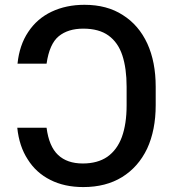

<svg xmlns="http://www.w3.org/2000/svg" viewBox="-20 -757 710 787"><path d="M50.8 -233.4Q81.1 -233.4 170.9 -233.4Q180.7 -157.2 217.8 -122.1Q254.9 -86.9 319.3 -86.9Q379.9 -86.9 419.9 -114.3Q460 -142.6 479.5 -195.3Q499 -249 499 -325.2Q499 -350.6 499 -401.4Q499 -476.6 481.4 -530.3Q463.9 -583 424.8 -611.3Q385.7 -639.6 321.3 -639.6Q258.8 -639.6 220.7 -608.4Q182.6 -577.1 170.9 -496.1Q130.9 -496.1 51.8 -496.1Q59.6 -572.3 95.7 -626Q131.8 -680.7 191.4 -709Q251 -737.3 326.2 -737.3Q418.9 -737.3 483.4 -695.3Q548.8 -654.3 584 -578.1Q618.2 -502.9 618.2 -401.4Q618.2 -376 618.2 -326.2Q618.2 -223.6 583 -147.5Q546.9 -72.3 480.5 -31.2Q414.1 9.8 321.3 9.8Q244.1 9.8 186.5 -19.5Q127.9 -48.8 93.8 -103.5Q58.6 -157.2 50.8 -233.4Z"/></svg>

Font: DeepSea
Style: Medium
Weight: 500
Designer: Stem
Version: Version 3.019;git-0a5106e0b